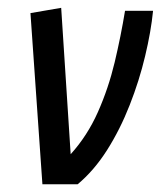

<svg xmlns="http://www.w3.org/2000/svg" viewBox="-20 -478 435 498"><path d="M90 0 59 -444 138.7 -457.7 163.3 -78Q206.5 -125.7 233.9 -187.3Q261.3 -248.9 277.5 -316.7Q293.6 -384.5 304.3 -450H377Q371.7 -396.3 356.4 -332.4Q341.2 -268.5 316.4 -205.5Q291.7 -142.4 257.7 -88.7Q223.6 -35.1 181.3 0Z"/></svg>

Font: Ancizar Sans Thin
Style: Italic
Weight: 100
Italic angle: -4°
Designer: Cesar Puertas, Viviana Monsalve, Julian Moncada, Julian Prieto, Jose Castro, Mariel Hernandez, Felipe Aragon, Sara Alarc
Version: Version 8.100